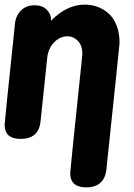

<svg xmlns="http://www.w3.org/2000/svg" viewBox="-41 -602 582 832"><path d="M23.9 -499Q26.9 -532.7 49.3 -555.9Q71.8 -579.1 107.9 -579.1Q143.1 -579.1 161.6 -560.1Q180.2 -541 180.2 -516.1V-512.2Q248.5 -582 326.2 -582Q354 -582 379.9 -573Q405.8 -564 428 -545.2Q450.2 -526.4 463.6 -493.2Q477.1 -460 477.1 -416Q477.1 -408.2 419.9 132.8Q416 170.4 393.8 190.2Q371.6 210 333 210Q263.2 210 263.2 147.9Q263.2 136.7 312 -328.1Q315.9 -366.2 315.9 -369.1Q315.9 -404.8 296.6 -424.8Q277.3 -444.8 251 -444.8Q220.7 -444.8 195.6 -420.7Q170.4 -396.5 164.1 -356L134.8 -77.1Q127.4 0 47.9 0Q-21 0 -21 -62Q-21 -72.3 23.9 -499Z"/></svg>

Font: BPreplay
Style: Bold Italic
Weight: 700
Italic angle: -6°
Designer: Magenta/George Triantafyllakos
Foundry: Magenta/George Triantafyllakos
Version: Version 1.00